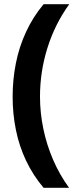

<svg xmlns="http://www.w3.org/2000/svg" viewBox="-20 -734 379 912"><path d="M40 -274Q40 -356 55.5 -434Q71 -512 104 -583Q137 -654 187 -714H309Q241 -620 205.5 -507Q170 -394 170 -275Q170 -198 186 -121.5Q202 -45 232.5 25.5Q263 96 308 158H187Q137 99 104 29.5Q71 -40 55.5 -117Q40 -194 40 -274Z"/></svg>

Font: Noto Sans Myanmar
Style: Regular
Weight: 400
Designer: Monotype Design Team
Foundry: Monotype Imaging Inc.
Version: Version 2.107